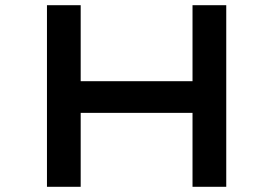

<svg xmlns="http://www.w3.org/2000/svg" viewBox="-20 -720 1054 740"><path d="M722 0V-700H852V0ZM161 0V-700H291V0ZM215 -285 216 -407H785V-285Z"/></svg>

Font: Lexend Tera Medium
Style: Regular
Weight: 500
Designer: Bonnie Shaver-Troup, Thomas Jockin
Foundry: Lexend
Version: Version 1.007